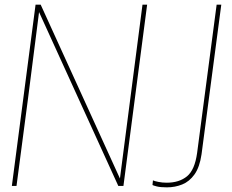

<svg xmlns="http://www.w3.org/2000/svg" viewBox="-20 -800 996 826"><path d="M31 0ZM511 0H489L148 -748Q101 -374 51 0H31L133 -780H155L496 -32L593 -780H613ZM698 6Q670 6 654.5 2Q639 -2 636 -4L638 -24Q644 -21 661 -17.5Q678 -14 697 -14Q751 -14 784.5 -41.5Q818 -69 828 -142L912 -780H932L847 -136Q839 -81 817 -50Q795 -19 764 -6.5Q733 6 698 6Z"/></svg>

Font: Tanohe Sans Thin
Style: Italic
Weight: 100
Designer: Village Type and Design LLC & Cristiano Sobral
Foundry: Cooper Hewitt Smithsonian Design Museum
Version: Version 1.00;September 29, 2021;FontCreator 13.0.0.2655 64-b